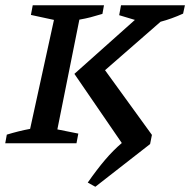

<svg xmlns="http://www.w3.org/2000/svg" viewBox="-25 -547 726 733"><path d="M-5 0 1 -33Q24 -40 46 -45.5Q68 -51 90 -55L181 -471L93 -490L100 -527H372L366 -494Q340 -486 320.5 -481Q301 -476 278 -472L194 -53L274 -37L267 0ZM339 166 310 150Q345 100 376 63.5Q407 27 440 -1L259 -265L490 -471L430 -489L437 -527H681L674 -495Q630 -475 588 -464L376 -279L555 -32L548 3Z"/></svg>

Font: Piazzolla SC Medium
Style: Italic
Weight: 500
Italic angle: -11.3°
Designer: Juan Pablo del Peral
Foundry: Huerta Tipografica
Version: Version 1.330